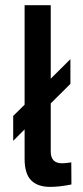

<svg xmlns="http://www.w3.org/2000/svg" viewBox="-20 -710 319 739"><path d="M254.4 -85 254.9 0Q209.5 9.3 172.9 9.3Q125 9.3 99.9 -15.9Q74.7 -41 74.7 -99.1V-211.9L30.8 -168V-263.7L74.7 -307.1V-689.9H175.3V-407.2L251 -482.4V-387.2L175.3 -312V-126.5Q175.3 -81.5 219.2 -81.5Q231.4 -81.5 254.4 -85Z"/></svg>

Font: HK Grotesk SemiBold Legacy
Style: Regular
Weight: 600
Designer: Alfredo Marco Pradil
Foundry: Hanken Design Co.
Version: Version 2.022;PS 002.022;hotconv 1.0.88;makeotf.lib2.5.64775